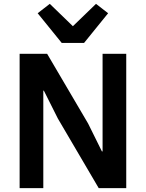

<svg xmlns="http://www.w3.org/2000/svg" viewBox="-20 -978 758 998"><path d="M300.8 -754.9 175.8 -909.2 238.8 -958 358.9 -841.8 479 -958 542 -909.2 417 -754.9ZM82 0V-698.2H225.1L438 -335.9L509.8 -190.9H513.2V-698.2H636.2V0H493.2L280.8 -361.8L208 -506.8H205.1V0Z"/></svg>

Font: Anuphan SemiBold
Style: Bold
Weight: 600
Designer: Mike Abbink, Paul van der Laan, Pieter van Rosmalen, Mint Tantisuwanna
Foundry: Bold Monday; Cadson Demak
Version: Version 3.002;hotconv 1.0.109;makeotfexe 2.5.65596